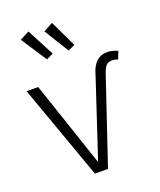

<svg xmlns="http://www.w3.org/2000/svg" viewBox="-148 -903 830 996"><g transform="rotate(-20 267.0 -405.5)"><path d="M274 0H202L15 -523H79L238 -51L379 -477Q403 -571 477 -571Q504 -571 534 -557L517 -515Q502 -522 483 -522Q465 -522 454 -511Q443 -500 433 -472ZM171 -642 78 -784 130 -811 209 -660ZM292 -647 208 -783 260 -811 330 -664Z"/></g></svg>

Font: Trujillo Light
Style: Regular
Weight: 300
Designer: Fira Sans original fonts by bBox Type GmbH, Carrois Corporate GbR, & Edenspiekermann AG / Changes by Cristiano Sobral
Foundry: Fira Sans original fonts by bBox Type GmbH, Carrois Corporate GbR, & Edenspiekermann AG / Changes by Cristiano Sobral
Version: Version 4.301;July 28, 2020;FontCreator 13.0.0.2655 64-bit